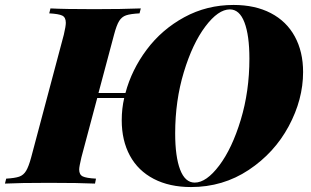

<svg xmlns="http://www.w3.org/2000/svg" viewBox="-67 -742 1255 776"><path d="M1158 -451Q1158 -340 1100 -232Q1042 -124 938 -55Q834 14 705 14Q618 14 554.5 -19Q491 -52 458 -113Q425 -174 425 -256Q425 -303 435 -346H326L262 -106Q253 -68 253 -57Q253 -36 267.5 -29Q282 -22 321 -20L317 0Q253 -3 130 -3Q12 -3 -47 0L-42 -20Q-7 -22 10.5 -28Q28 -34 38.5 -51.5Q49 -69 59 -106L191 -602Q199 -636 199 -650Q199 -672 184.5 -679Q170 -686 132 -688L137 -708Q193 -705 314 -705Q427 -705 502 -708L497 -688Q460 -686 442.5 -680Q425 -674 414.5 -657Q404 -640 394 -602L331 -366H440Q465 -460 526 -541.5Q587 -623 678 -672.5Q769 -722 877 -722Q964 -722 1027.5 -689Q1091 -656 1124.5 -594.5Q1158 -533 1158 -451ZM941 -505Q941 -599 921 -651.5Q901 -704 862 -704Q815 -704 763 -635Q711 -566 676 -450.5Q641 -335 641 -203Q641 -109 661 -56.5Q681 -4 720 -4Q767 -4 819 -73Q871 -142 906 -257.5Q941 -373 941 -505Z"/></svg>

Font: Playfair Display SC Black
Style: Italic
Weight: 900
Italic angle: -14°
Designer: Claus Eggers Sørensen
Foundry: Claus Eggers Sørensen
Version: Version 1.200; ttfautohint (v1.6)